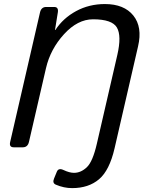

<svg xmlns="http://www.w3.org/2000/svg" viewBox="-20 -735 734 958"><path d="M48.8 0Q24.4 0 30.8 -26.9L179.7 -673.3Q186 -700.2 210.4 -700.2H250.5Q272.9 -700.2 268.6 -673.3L254.4 -585.4H256.3Q294.9 -644.5 359.9 -679.7Q424.8 -714.8 503.4 -714.8Q599.1 -714.8 645.3 -657.5Q691.4 -600.1 668.9 -503.9L551.8 4.4Q526.4 115.2 474.1 159.4Q421.9 203.6 339.8 203.6Q298.8 203.6 258.8 186.5Q240.2 178.7 249.5 156.2L263.7 121.6Q272 101.6 296.9 113.3Q326.7 127.4 349.1 127.4Q383.8 127.4 413.3 99.4Q442.9 71.3 463.4 -18.6L565.4 -460.9Q587.4 -556.6 563.2 -597.7Q539.1 -638.7 444.3 -638.7Q367.2 -638.7 299.3 -564.2Q231.4 -489.7 209.5 -395L124.5 -26.9Q118.2 0 93.8 0Z"/></svg>

Font: Istok
Style: Italic
Weight: 500
Italic angle: -13°
Designer: Andrey V. Panov
Foundry: Andrey V. Panov
Version: Version 1.0.3